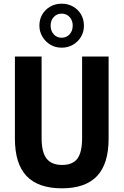

<svg xmlns="http://www.w3.org/2000/svg" viewBox="-20 -1012 672 1043"><path d="M316 11Q188 11 124.5 -55.5Q61 -122 61 -259V-705H206V-262Q206 -185 233 -150.5Q260 -116 317 -116Q375 -116 400.5 -150.5Q426 -185 426 -262V-705H570V-259Q570 -122 507 -55.5Q444 11 316 11ZM315 -753Q281 -753 254 -769Q227 -785 210.5 -812.5Q194 -840 194 -873Q194 -907 210 -934Q226 -961 253.5 -976.5Q281 -992 315 -992Q349 -992 376.5 -976.5Q404 -961 420 -934Q436 -907 436 -872Q436 -839 420 -812Q404 -785 376.5 -769Q349 -753 315 -753ZM314 -807Q341 -807 358 -825.5Q375 -844 375 -873Q375 -901 358 -919.5Q341 -938 315 -938Q289 -938 272 -919.5Q255 -901 255 -873Q255 -844 272 -825.5Q289 -807 314 -807Z"/></svg>

Font: Nunito Sans 10pt Condensed ExtraBold
Style: Regular
Weight: 800
Width: 3
Designer: Vernon Adams
Foundry: Vernon Adams
Version: Version 3.101;gftools[0.9.27]